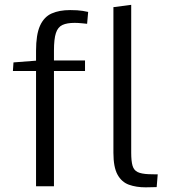

<svg xmlns="http://www.w3.org/2000/svg" viewBox="-20 -782 711 806"><path d="M131.3 0V-483.9H34.2L36.6 -520L131.3 -527.3V-568.8Q131.3 -636.7 147.9 -673.8Q164.6 -710.9 196.5 -725.3Q228.5 -739.7 274.4 -739.7Q306.6 -739.7 327.4 -736.3Q348.1 -732.9 350.1 -731.9L345.7 -682.1Q344.2 -682.1 325.9 -684.1Q307.6 -686 293.5 -686Q261.2 -686 242.2 -677.2Q223.1 -668.5 214.8 -643.6Q206.5 -618.7 206.5 -569.3V-528.3H336.9V-483.9H206.5V0ZM591.3 4.4Q551.8 4.4 521.2 -6.6Q490.7 -17.6 473.4 -48.8Q456.1 -80.1 456.1 -140.6V-752L530.8 -761.7V-141.1Q530.8 -105.5 536.4 -86.4Q542 -67.4 557.6 -59.8Q573.2 -52.2 603.5 -50.8Q614.7 -50.3 625.2 -50.3Q635.7 -50.3 642.1 -50.3L637.7 3.4Q628.4 3.4 616.5 3.9Q604.5 4.4 591.3 4.4Z"/></svg>

Font: Comme Light
Style: Regular
Weight: 300
Version: Version 1.000;gftools[0.9.27]